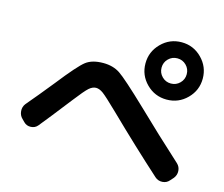

<svg xmlns="http://www.w3.org/2000/svg" viewBox="-105 -961 1210 1037"><g transform="rotate(15 500.0 -442.5)"><path d="M739.3 -610.4Q759.8 -589.8 789.1 -589.8Q818.4 -589.8 838.9 -610.4Q859.4 -630.9 859.4 -660.2Q859.4 -689.5 838.9 -710Q818.4 -730.5 789.1 -730.5Q759.8 -730.5 739.3 -710Q718.8 -689.5 718.8 -660.2Q718.8 -630.9 739.3 -610.4ZM675.8 -772.9Q722.7 -820.3 789.1 -820.3Q855.5 -820.3 902.3 -772.9Q949.2 -725.6 949.2 -659.7Q949.2 -593.8 902.3 -546.9Q855.5 -500 789.1 -500Q722.7 -500 675.8 -546.9Q628.9 -593.8 628.9 -659.7Q628.9 -725.6 675.8 -772.9ZM80.1 -182.6 65.4 -197.3Q48.8 -212.9 46.9 -236.8Q44.9 -260.7 59.6 -279.3Q111.3 -339.8 183.6 -429.7Q277.3 -548.8 312.5 -575.7Q347.7 -602.5 409.2 -602.5Q463.9 -602.5 502.9 -576.7Q542 -550.8 672.9 -425.8Q793.9 -308.6 932.6 -182.6Q949.2 -167 950.7 -144Q952.1 -121.1 937.5 -102.5L920.9 -84Q906.2 -66.4 882.3 -64.9Q858.4 -63.5 840.8 -79.1Q692.4 -212.9 537.1 -364.3Q467.8 -431.6 446.3 -447.3Q424.8 -462.9 406.2 -462.9Q386.7 -462.9 367.2 -445.8Q347.7 -428.7 297.9 -364.3Q202.1 -241.2 157.2 -186.5Q142.6 -168.9 119.1 -168Q95.7 -167 80.1 -182.6Z"/></g></svg>

Font: Rounded Mgen+ 1m bold
Style: Bold
Weight: 700
Designer: [Source Han Sans]
Ryoko NISHIZUKA  (kana & ideographs); Paul D. Hunt (Latin, Greek & Cyrillic); Wenlong ZHANG  (bopomofo
Version: Version 1.059.20150602